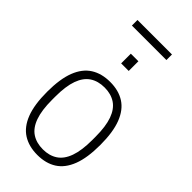

<svg xmlns="http://www.w3.org/2000/svg" viewBox="-271 -943 1023 1023"><g transform="rotate(45 240.5 -431.0)"><path d="M241 12Q177 12 132 -16.5Q87 -45 63.5 -105.5Q40 -166 40 -263Q40 -360 63.5 -420.5Q87 -481 132 -509.5Q177 -538 241 -538Q305 -538 349.5 -509.5Q394 -481 417.5 -420.5Q441 -360 441 -263Q441 -166 417.5 -105.5Q394 -45 349.5 -16.5Q305 12 241 12ZM241 -30Q289 -30 323 -52.5Q357 -75 374.5 -124Q392 -173 392 -251V-275Q392 -354 374.5 -402.5Q357 -451 323 -473.5Q289 -496 241 -496Q192 -496 158 -473.5Q124 -451 106.5 -402.5Q89 -354 89 -275V-251Q89 -173 106.5 -124Q124 -75 158 -52.5Q192 -30 241 -30ZM212 -649V-722H269V-649ZM110 -832V-874H370V-832Z"/></g></svg>

Font: Archivo SemiCondensed Thin
Style: Regular
Weight: 250
Width: 4
Designer: Hector Gatti
Foundry: Omnibus-Type
Version: Version 2.001